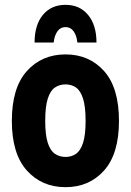

<svg xmlns="http://www.w3.org/2000/svg" viewBox="-20 -762 541 794"><path d="M29 -262Q29 -399 91 -468Q153 -537 251 -537Q349 -537 410.5 -468Q472 -399 472 -262Q472 -126 410.5 -57Q349 12 251 12Q153 12 91 -57Q29 -126 29 -262ZM167 -262Q167 -204 177.5 -171.5Q188 -139 207 -126Q226 -113 251 -113Q276 -113 294.5 -126Q313 -139 323.5 -171.5Q334 -204 334 -262Q334 -321 323.5 -354Q313 -387 294.5 -400Q276 -413 251 -413Q226 -413 207 -400Q188 -387 177.5 -354Q167 -321 167 -262ZM379 -586H300Q297 -615 284.5 -632.5Q272 -650 251 -650Q230 -650 217.5 -632.5Q205 -615 202 -586H123Q123 -659 157.5 -700.5Q192 -742 251 -742Q310 -742 344.5 -700Q379 -658 379 -586Z"/></svg>

Font: Radio Canada Condensed
Style: Bold
Weight: 700
Width: 3
Designer: Charles Daoud, Etienne Aubert Bonn, Alexandre Saumier Demers, Jacques Le Bailly
Foundry: Radio-Canada
Version: Version 2.104; ttfautohint (v1.8.4.7-5d5b);gftools[0.9.28.de